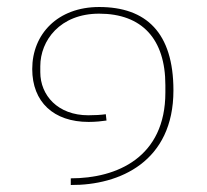

<svg xmlns="http://www.w3.org/2000/svg" viewBox="-20 -520 591 548"><path d="M182 8C322 9 475 -59 475 -262C475 -427 397 -500 263 -500C145 -500 72 -423 72 -323C72 -229 133 -172 233 -172C253 -172 271 -174 284 -176L282 -194C268 -192 251 -191 232 -191C145 -191 95 -248 95 -314V-331C95 -404 151 -481 263 -481C385 -481 452 -409 452 -277V-256C452 -71 314 -11 182 -11Z"/></svg>

Font: IBM Plex Thai Thin
Style: Regular
Weight: 100
Designer: Mike Abbink, Paul van der Laan, Pieter van Rosmalen, Ben Mitchell, Mark Frömberg
Foundry: Bold Monday
Version: Version 1.0